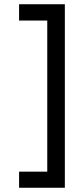

<svg xmlns="http://www.w3.org/2000/svg" viewBox="-20 -755 366 906"><path d="M70 131V55H203V-658H70V-735H286V131Z"/></svg>

Font: Lil Grotesk Medium
Style: Regular
Weight: 500
Designer: Bastien Sozeau
Foundry: NBR — Bastien Sozeau
Version: Version 3.003; ttfautohint (v1.8.4.7-5d5b);gftools[0.9.33]